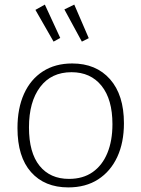

<svg xmlns="http://www.w3.org/2000/svg" viewBox="-20 -808 615 835"><path d="M294 -532Q398 -532 458.5 -463.5Q519 -395 519 -272Q519 -188 490 -125.5Q461 -63 407 -28Q353 7 277 7Q174 7 115 -59.5Q56 -126 56 -251Q56 -337 84.5 -400Q113 -463 166.5 -497.5Q220 -532 294 -532ZM291 -494Q203 -494 154.5 -429.5Q106 -365 106 -254Q106 -144 152 -87Q198 -30 280 -30Q341 -30 383 -59.5Q425 -89 447 -142.5Q469 -196 469 -268Q469 -376 421.5 -435Q374 -494 291 -494ZM213 -627 242 -643 175 -788 134 -765ZM336 -627 366 -642 303 -788 260 -767Z"/></svg>

Font: Bitter Thin Light
Style: Regular
Weight: 300
Version: Version 2.002